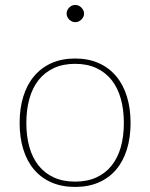

<svg xmlns="http://www.w3.org/2000/svg" viewBox="-20 -732 594 758"><path d="M57.5 0ZM276.5 -501Q329 -501 369.8 -482.8Q410.5 -464.5 438.5 -431.2Q466.5 -398 481 -351Q495.5 -304 495.5 -246.5Q495.5 -189 481 -142.2Q466.5 -95.5 438.5 -62.5Q410.5 -29.5 369.8 -11.8Q329 6 276.5 6Q224 6 183.2 -11.8Q142.5 -29.5 114.5 -62.5Q86.5 -95.5 72 -142.2Q57.5 -189 57.5 -246.5Q57.5 -304 72 -351Q86.5 -398 114.5 -431.2Q142.5 -464.5 183.2 -482.8Q224 -501 276.5 -501ZM276.5 -15Q324.5 -15 360.5 -31.5Q396.5 -48 420.8 -78.5Q445 -109 457 -151.5Q469 -194 469 -246.5Q469 -299 457 -342Q445 -385 420.8 -415.8Q396.5 -446.5 360.5 -463.2Q324.5 -480 276.5 -480Q228.5 -480 192.5 -463.2Q156.5 -446.5 132.2 -415.8Q108 -385 96 -342Q84 -299 84 -246.5Q84 -194 96 -151.5Q108 -109 132.2 -78.5Q156.5 -48 192.5 -31.5Q228.5 -15 276.5 -15ZM312 -678Q312 -671.5 309 -665.5Q306 -659.5 301.2 -654.8Q296.5 -650 290.2 -647.2Q284 -644.5 277.5 -644.5Q270.5 -644.5 264.2 -647.2Q258 -650 253.2 -654.8Q248.5 -659.5 245.8 -665.5Q243 -671.5 243 -678Q243 -692 253.2 -702.2Q263.5 -712.5 277.5 -712.5Q284 -712.5 290.2 -709.8Q296.5 -707 301.2 -702.2Q306 -697.5 309 -691.2Q312 -685 312 -678Z"/></svg>

Font: Lato Thin
Style: Regular
Weight: 200
Designer: Lukasz Dziedzic
Foundry: tyPoland Lukasz Dziedzic
Version: Version 2.007; 2014-02-27